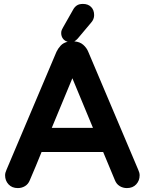

<svg xmlns="http://www.w3.org/2000/svg" viewBox="-20 -934 737 979"><path d="M6 -40Q6 -53 13 -68L268 -670Q276 -687 289.5 -701.5Q303 -716 325 -721Q310 -725 301 -737Q292 -749 292 -766Q292 -776 296 -783.5Q300 -791 302 -795L353 -885Q360 -898 371.5 -906Q383 -914 403 -914Q429 -914 444.5 -898.5Q460 -883 460 -857Q460 -836 445 -819L376 -737Q368 -728 359 -723Q387 -721 404.5 -705.5Q422 -690 430 -670L685 -68Q692 -53 692 -40Q692 -13 674.5 6Q657 25 627 25Q607 25 590.5 15Q574 5 566 -15L506 -159H192Q177 -123 162.5 -87Q148 -51 132 -15Q124 5 107.5 15Q91 25 71 25Q41 25 23.5 6Q6 -13 6 -40ZM244 -282H454L349 -535Z"/></svg>

Font: Varela Round Precious
Style: Bold
Weight: 700
Version: Version 1.000